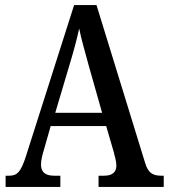

<svg xmlns="http://www.w3.org/2000/svg" viewBox="-20 -734 663 754"><path d="M2 0H217V-44H192C156 -44 141 -60 141 -88C141 -105 147 -128 152 -144L179 -239H397L427 -136C432 -118 437 -97 437 -84C437 -58 421 -44 389 -44H367V0H623V-44H614C579 -44 562 -55 550 -94L359 -714H271L82 -121C62 -58 47 -44 16 -44H2ZM197 -291 255 -486C270 -536 282 -581 291 -622C299 -581 313 -534 328 -478L381 -291Z"/></svg>

Font: Noto Serif Devanagari Condensed Medium
Style: Regular
Weight: 500
Width: 3
Designer: Universal Thirst, Indian Type Foundry and the Monotype Design Team
Foundry: Monotype Imaging Inc.
Version: Version 2.004